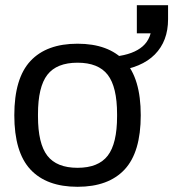

<svg xmlns="http://www.w3.org/2000/svg" viewBox="-20 -706 666 738"><path d="M278 12Q159 12 97 -54.5Q35 -121 35 -263Q35 -405 97 -471.5Q159 -538 278 -538Q397 -538 459 -471.5Q521 -405 521 -263Q521 -121 459 -54.5Q397 12 278 12ZM278 -61Q358 -61 394 -107.5Q430 -154 430 -259V-267Q430 -372 394 -418.5Q358 -465 278 -465Q198 -465 162 -418.5Q126 -372 126 -267V-259Q126 -154 162 -107.5Q198 -61 278 -61ZM424 -433V-489Q493 -497 528.5 -528Q564 -559 564 -618L626 -632Q626 -548 575 -496.5Q524 -445 424 -433ZM506 -578V-686H626V-632L585 -578Z"/></svg>

Font: Archivo VF Beta
Style: Regular
Weight: 400
Designer: Hector Gatti
Foundry: Omnibus-Type
Version: Version 1.002